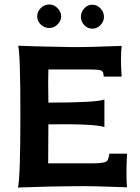

<svg xmlns="http://www.w3.org/2000/svg" viewBox="-20 -833 627 857"><path d="M428.5 -795.5Q444 -779 444 -758Q444 -737 428.5 -721Q413 -705 392 -705Q371 -705 356 -721Q341 -737 341 -758Q341 -779 356 -795.5Q371 -812 392 -812Q413 -812 428.5 -795.5ZM200 -708Q178 -708 162 -723.5Q146 -739 146 -760Q146 -781 162 -797Q178 -813 200 -813Q221 -813 237 -796.5Q253 -780 253 -760Q253 -740 237 -724Q221 -708 200 -708ZM547 3Q392 -3 321 -2Q230 -2 60 4Q71 -37 71 -324Q71 -596 61 -629Q111 -626 296 -623Q366 -622 523 -628Q517 -577 523 -491H443L441 -507Q441 -510 435 -516Q431 -523 371 -523H196Q194 -485 196 -375Q413 -375 446 -389V-266Q399 -281 196 -278L195 -104H396Q450 -104 459 -116Q465 -125 468 -147H547Q542 -45 547 3Z"/></svg>

Font: GFS Neohellenic Rg
Style: Bold
Weight: 700
Designer: Designed by Takis Katsoulidis and George D. Matthiopoulos.
Foundry: Designed by Takis Katsoulidis and George D. Matthiopoulos.
Version: Version 1.0